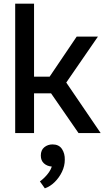

<svg xmlns="http://www.w3.org/2000/svg" viewBox="-20 -727 573 1049"><path d="M63 0V-707H166V-308H251L399 -527H515L342 -276L530 0H409L259 -217H166V0ZM225 302 198 264Q211 255 224.5 241.5Q238 228 248.5 212.5Q259 197 263 183Q237 181 220 165.5Q203 150 203 123Q203 93 222 77.5Q241 62 267 62Q302 62 318.5 87Q335 112 334 146Q334 180 318.5 212Q303 244 278.5 268Q254 292 225 302Z"/></svg>

Font: Onest Medium
Style: Regular
Weight: 500
Designer: Dmitri Voloshin, Andrey Kudryavtsev
Foundry: Dmitri Voloshin, Andrey Kudryavtsev
Version: Version 1.000;gftools[0.9.33]